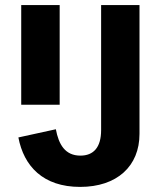

<svg xmlns="http://www.w3.org/2000/svg" viewBox="-20 -718 640 750"><path d="M375 -698.2V-209.9C375 -142 345.2 -110.1 294 -110.1C234 -110.1 209.2 -154.1 198.2 -213.1L51.8 -181.1C73.2 -68.9 148.1 12.1 293 12.1C437.1 12.1 524.9 -68.9 524.9 -195V-698.2ZM62.9 -308.9H213.1V-698.2H62.9Z"/></svg>

Font: Margiela Mono Bold
Style: Regular
Weight: 700
Designer: Mike Abbink, Paul van der Laan, Pieter van Rosmalen
Foundry: Bold Monday
Version: Version 2.003 2021